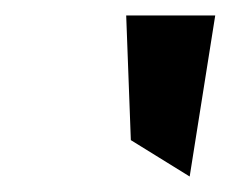

<svg xmlns="http://www.w3.org/2000/svg" viewBox="-20 -797 298 248"><path d="M143 -777 149 -616 225 -569 258 -777Z"/></svg>

Font: Charger Pro
Style: ExBdNarObl
Weight: 400
Designer: Jasper
Foundry: Cannot Into Space Fonts
Version: Version 1.09